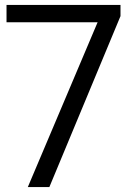

<svg xmlns="http://www.w3.org/2000/svg" viewBox="-20 -760 540 780"><path d="M93 0 376.5 -669.5H6.5V-740H469.5V-694.5L180.5 0Z"/></svg>

Font: Encode Sans SemiExpanded SemiExpanded
Style: Regular
Weight: 400
Width: 6
Designer: Multiple Designers
Foundry: Impallari Type
Version: Version 3.000; ttfautohint (v1.8.3) -l 8 -r 50 -G 200 -x 14 